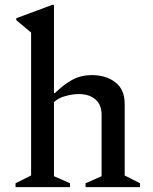

<svg xmlns="http://www.w3.org/2000/svg" viewBox="-20 -770 630 790"><path d="M44 0V-16L108 -48V-636L47 -687V-695L195 -750H202V-387H206Q244 -424 279 -442.5Q314 -461 358 -461Q416 -461 454.5 -431.5Q493 -402 493 -343V-48L556 -16V0H332V-16L398 -45V-297Q398 -340 372 -361.5Q346 -383 305 -383Q280 -383 250 -375Q220 -367 202 -350V-45L268 -16V0Z"/></svg>

Font: Spectral Medium
Style: Regular
Weight: 500
Designer: Jean-Baptiste Levee
Foundry: Production Type
Version: Version 2.001